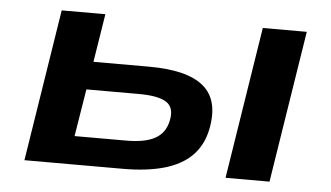

<svg xmlns="http://www.w3.org/2000/svg" viewBox="-41 -558 1073 622"><g transform="rotate(5 495.0 -247.0)"><path d="M58 0 136 -494H278L253 -337H434Q559 -337 612 -292Q665 -247 646 -152Q635 -99 601.5 -65.5Q568 -32 512 -16Q456 0 378 0ZM213 -92H381Q443 -92 475.5 -110.5Q508 -129 516 -169Q525 -211 499 -228.5Q473 -246 409 -246H238ZM712 0 790 -494H933L855 0Z"/></g></svg>

Font: Nunito Sans 10pt Expanded
Style: Bold Italic
Weight: 700
Width: 7
Italic angle: -9°
Designer: Vernon Adams
Foundry: Vernon Adams
Version: Version 3.101;gftools[0.9.27]